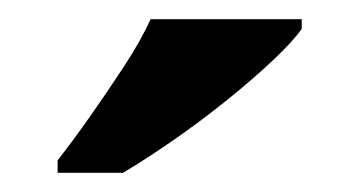

<svg xmlns="http://www.w3.org/2000/svg" viewBox="-20 -786 374 200"><path d="M40 -619Q55 -638 73.3 -664Q91.6 -690 109.3 -717Q126.9 -744 136.9 -766H294.3V-756Q285.3 -743 264.1 -723Q242.9 -703 215.5 -681Q188.1 -659 159.9 -639.5Q131.6 -620 108.2 -606H40Z"/></svg>

Font: Noto Serif Gurmukhi
Style: Regular
Weight: 400
Designer: Vaibhav Singh and the Monotype Design Team
Foundry: Monotype Imaging Inc.
Version: Version 2.003